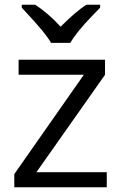

<svg xmlns="http://www.w3.org/2000/svg" viewBox="-20 -786 508 806"><path d="M71.3 -766.1H127.4Q183.1 -730.5 234.4 -673.8Q298.8 -738.3 342.3 -766.1H400.4V-753.9L368.2 -720.7Q298.3 -648.4 275.4 -606H194.3Q183.6 -625.5 158.4 -656.5Q133.3 -687.5 71.3 -753.9ZM428.2 -63V0H40V-55.2L332 -472.2H58.1V-535.2H420.9V-472.2L132.8 -63Z"/></svg>

Font: Open Sans Hebrew
Style: Regular
Weight: 400
Foundry: Ascender Corporation, Yanek Iontef
Version: Version 2.001;PS 002.001;hotconv 1.0.70;makeotf.lib2.5.58329